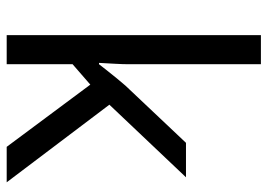

<svg xmlns="http://www.w3.org/2000/svg" viewBox="-133 -667 800 574"><g transform="rotate(90 267.0 -380.0)"><path d="M172 -760V-363Q172 -347 170.5 -321Q169 -295 168 -276H172Q178 -284 190 -299Q202 -314 214.5 -329.5Q227 -345 236 -355L407 -536H510L293 -307L525 0H419L233 -250L172 -197V0H85V-760Z"/></g></svg>

Font: Noto IKEA Simplified Chinese
Style: Regular
Weight: 400
Designer: Monotype Design Team
Foundry: Monotype Imaging Inc.
Version: Version 1.100